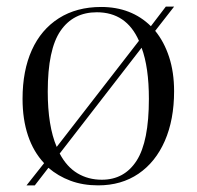

<svg xmlns="http://www.w3.org/2000/svg" viewBox="-20 -545 593 579"><path d="M60 14 113 -53Q81 -87 64.5 -136Q48 -185 48 -247Q48 -332 76 -394Q104 -456 157.5 -490Q211 -524 285 -524Q376 -524 435 -466L480 -525H505L448 -452Q475 -419 490 -373Q505 -327 505 -270Q505 -184 477 -120Q449 -56 397.5 -21Q346 14 276 14Q230 14 192.5 0Q155 -14 126 -39L85 14ZM151 -102 399 -422Q361 -508 272 -508Q201 -508 162.5 -452Q124 -396 124 -269Q124 -165 151 -102ZM287 -3Q355 -3 392 -60.5Q429 -118 429 -247Q429 -342 407 -401L160 -82Q181 -42 213.5 -22.5Q246 -3 287 -3Z"/></svg>

Font: Literata 72pt Light
Style: Regular
Weight: 300
Designer: Latin by Veronika Burian and Jose Scaglione. Greek by Irene Vlachou. Cyrillic by Vera Evstafieva.
Foundry: TypeTogether
Version: Version 3.002